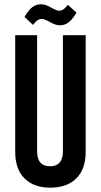

<svg xmlns="http://www.w3.org/2000/svg" viewBox="-20 -864 470 894"><path d="M171.9 -844.2Q191.4 -844.2 219.2 -828.1Q244.6 -814 255.9 -814Q276.4 -814 295.9 -841.8L335.9 -805.2Q317.4 -773.4 299.3 -759.8Q281.2 -746.1 257.8 -746.1Q238.8 -746.1 210.9 -762.2Q186.5 -775.9 173.8 -775.9Q153.3 -775.9 133.8 -748L94.2 -785.2Q112.8 -817.4 130.6 -830.8Q148.4 -844.2 171.9 -844.2ZM378.9 -700.2V-157.2Q378.9 -76.2 335.2 -33.2Q291.5 9.8 213.9 9.8Q137.7 9.8 94.2 -33.2Q50.8 -76.2 50.8 -157.2V-700.2H152.8V-160.2Q152.8 -89.8 212.9 -89.8Q272.9 -89.8 272.9 -160.2V-700.2Z"/></svg>

Font: BaseOne
Style: Regular
Weight: 400
Designer: Domenico Catapano
Foundry: Design by Basse
Version: Version 1.000;PS 001.001;hotconv 1.0.56